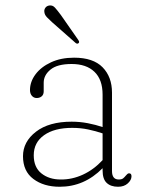

<svg xmlns="http://www.w3.org/2000/svg" viewBox="-20 -684 546 714"><path d="M65.5 -103Q65.5 -157 113.8 -194.2Q162 -231.5 246.5 -231.5Q277 -231.5 306.8 -225.8Q336.5 -220 361.5 -211.5V-332Q361.5 -388 331.2 -417Q301 -446 246.5 -446Q193 -446 167.8 -425.2Q142.5 -404.5 142.5 -376.5V-344.5Q142.5 -332 135 -325.8Q127.5 -319.5 116.5 -319.5Q105.5 -319.5 98.5 -327.8Q91.5 -336 91.5 -349Q91.5 -380 112 -407.5Q132.5 -435 169.5 -452.2Q206.5 -469.5 255.5 -469.5Q326.5 -469.5 361.5 -433.8Q396.5 -398 396.5 -339.5V-48Q396.5 -16.5 421.5 -16.5Q433 -16.5 438.2 -21Q443.5 -25.5 447.5 -30.5Q450.5 -33.5 453.2 -36.5Q456 -39.5 460 -39.5Q469 -39.5 469 -28.5Q469 -14.5 455.2 -2Q441.5 10.5 419 10.5Q392 10.5 376.8 -3.8Q361.5 -18 361.5 -50.5V-58.5Q293.5 10.5 202 10.5Q142.5 10.5 104 -18.5Q65.5 -47.5 65.5 -103ZM105.5 -106.5Q105.5 -62 134 -39.2Q162.5 -16.5 205.5 -16.5Q248 -16 288.2 -34.5Q328.5 -53 361.5 -88.5V-188Q336.5 -196.5 308.2 -202.5Q280 -208.5 248.5 -208.5Q182 -208.5 143.8 -181.2Q105.5 -154 105.5 -106.5ZM206.5 -628 271 -535.5Q277 -527 272 -523.5Q267.5 -519.5 261.5 -524L173 -602Q162.5 -611.5 154.2 -620.2Q146 -629 145 -639Q143.5 -647.5 148.5 -654.8Q153.5 -662 163 -663.5Q175.5 -665.5 184.5 -655.5Q193.5 -645.5 206.5 -628Z"/></svg>

Font: Fraunces 9pt Soft Thin
Style: Regular
Weight: 100
Version: Version 1.000;[b76b70a41]